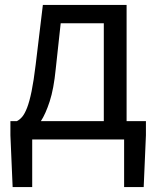

<svg xmlns="http://www.w3.org/2000/svg" viewBox="-20 -563 634 775"><path d="M22 -17V-74H48Q60 -80 70 -92Q80 -104 89.5 -128.5Q99 -153 107.5 -194.5Q116 -236 124 -302L153 -543H491V-74H569V-17L560 192H481V0H110V192H31ZM399 -74V-469H225L205 -285Q197 -204 180.5 -153.5Q164 -103 145 -74Z"/></svg>

Font: Kinto Sans
Style: Regular
Weight: 400
Designer: Authors: Ryoko NISHIZUKA  (kana & ideographs); Paul D. Hunt (Latin, Greek & Cyrillic); Wenlong ZHANG  (bopomofo); Sandol
Foundry: Adobe Systems Incorporated, ookami Inc.
Version: Version 0.001